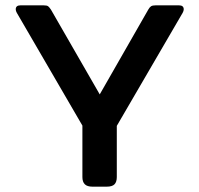

<svg xmlns="http://www.w3.org/2000/svg" viewBox="-20 -700 748 720"><path d="M289 -36V-229L43 -652Q39 -659 39 -665Q39 -680 57 -680H143Q156 -680 160.5 -676.5Q165 -673 171 -664L354 -346L536 -664Q541 -673 546.5 -676.5Q552 -680 564 -680H651Q669 -680 669 -665Q669 -659 665 -652L418 -228V-36Q418 -18 409.5 -9Q401 0 380 0H327Q307 0 298 -9Q289 -18 289 -36Z"/></svg>

Font: Mitr
Style: Regular
Weight: 400
Designer: Thanarat Vachiruckul
Foundry: Cadson Demak
Version: Version 1.003